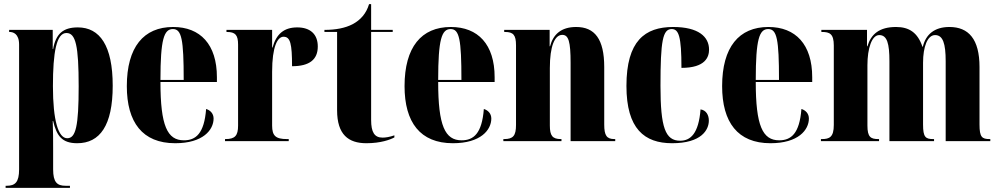

<svg xmlns="http://www.w3.org/2000/svg" viewBox="-20 -680 4811 925"><path d="M7 225H317V215H296C255 215 236 198 236 136V43C236 -4 236 -50 234 -97H236C253 -26 278 10 352 10C461 10 523 -75 523 -267C523 -460 461 -548 355 -548C284 -548 249 -517 236 -444H234V-536H24V-526H26C42 -526 72 -519 72 -465V136C72 198 53 215 12 215H7ZM304 -14C261 -14 235 -99 235 -265C235 -429 252 -521 300 -521C345 -521 359 -459 359 -264C359 -72 345 -14 304 -14Z M824 10C958 10 1009 -54 1009 -109C1009 -133 993 -149 973 -155C964 -36 923 -4 866 -4C786 -4 753 -74 753 -285H1025V-308C1025 -466 945 -550 814 -550C672 -550 591 -453 591 -265C591 -91 666 10 824 10ZM865 -295H753C753 -491 770 -540 813 -540C855 -540 865 -491 865 -295Z M1064 0H1371V-10H1362C1308 -10 1291 -26 1291 -75V-334C1291 -456 1317 -503 1346 -503C1379 -503 1387 -469 1387 -361C1471 -361 1511 -393 1511 -456C1511 -515 1475 -548 1412 -548C1348 -548 1311 -516 1293 -451H1291V-536H1071V-526H1073C1114 -526 1127 -511 1127 -465V-75C1127 -26 1112 -10 1066 -10H1064Z M1745 10C1814 10 1860 -7 1880 -18V-28C1857 -20 1838 -17 1823 -17C1784 -17 1768 -43 1768 -102V-526H1872V-536H1768V-660H1758C1745 -616 1718 -584 1678 -563C1643 -545 1598 -536 1543 -536V-526H1604V-149C1604 -31 1659 10 1745 10Z M2162 10C2296 10 2347 -54 2347 -109C2347 -133 2331 -149 2311 -155C2302 -36 2261 -4 2204 -4C2124 -4 2091 -74 2091 -285H2363V-308C2363 -466 2283 -550 2152 -550C2010 -550 1929 -453 1929 -265C1929 -91 2004 10 2162 10ZM2203 -295H2091C2091 -491 2108 -540 2151 -540C2193 -540 2203 -491 2203 -295Z M2405 0H2685V-10H2682C2642 -10 2629 -26 2629 -75V-352C2629 -457 2652 -512 2689 -512C2719 -512 2729 -480 2729 -377V0H2944V-10H2940C2903 -10 2891 -27 2891 -80V-357C2891 -492 2845 -550 2756 -550C2683 -550 2645 -514 2630 -457H2628V-536H2409V-526H2413C2453 -526 2466 -511 2466 -462V-78C2466 -26 2452 -10 2409 -10H2405Z M3218 10C3360 10 3395 -55 3395 -99C3395 -126 3382 -149 3355 -153C3346 -37 3307 -2 3257 -2C3185 -2 3162 -66 3162 -267C3162 -484 3173 -540 3216 -540C3250 -540 3263 -505 3263 -353C3379 -353 3396 -406 3396 -441C3396 -503 3345 -550 3223 -550C3087 -550 2998 -483 2998 -266C2998 -59 3085 10 3218 10Z M3692 10C3826 10 3877 -54 3877 -109C3877 -133 3861 -149 3841 -155C3832 -36 3791 -4 3734 -4C3654 -4 3621 -74 3621 -285H3893V-308C3893 -466 3813 -550 3682 -550C3540 -550 3459 -453 3459 -265C3459 -91 3534 10 3692 10ZM3733 -295H3621C3621 -491 3638 -540 3681 -540C3723 -540 3733 -491 3733 -295Z M3935 0H4215V-10H4212C4175 -10 4159 -19 4159 -75V-366C4159 -447 4180 -511 4216 -511C4254 -511 4265 -470 4265 -385V0H4480V-10H4476C4439 -10 4427 -19 4427 -80V-378C4427 -454 4448 -511 4485 -511C4523 -511 4536 -470 4536 -385V0H4751V-10H4748C4711 -10 4699 -19 4699 -80V-357C4699 -492 4646 -550 4554 -550C4482 -550 4440 -514 4426 -455H4424C4401 -523 4360 -550 4297 -550C4216 -550 4176 -515 4159 -457H4157V-536H3937V-526H3940C3977 -526 3997 -517 3997 -461V-78C3997 -19 3976 -10 3939 -10H3935Z"/></svg>

Font: Noto Serif Display ExtraCondensed Black
Style: Regular
Weight: 900
Width: 2
Designer: Monotype Design Team
Foundry: Monotype Imaging Inc.
Version: Version 2.009